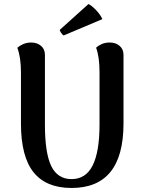

<svg xmlns="http://www.w3.org/2000/svg" viewBox="-20 -919 710 953"><path d="M593 -306Q593 14 335 14Q209 14 146.5 -64Q84 -142 84 -306V-560Q84 -634 66 -682Q77 -692 95 -700Q113 -708 135 -708Q164 -708 183.5 -691.5Q203 -675 203 -647V-301Q203 -159 234.5 -94.5Q266 -30 335 -30Q406 -30 440 -98Q474 -166 474 -301V-560Q474 -637 457 -682Q467 -692 484.5 -700Q502 -708 525 -708Q554 -708 573.5 -691.5Q593 -675 593 -647ZM296 -743Q290 -746 283 -756.5Q276 -767 277 -771L419 -899Q436 -891 458 -867.5Q480 -844 488 -824Z"/></svg>

Font: Arima Madurai ExtraBold
Style: Regular
Weight: 800
Designer: Joana Correia and Natanael Gama
Foundry: NDISCOVER
Version: Version 1.019